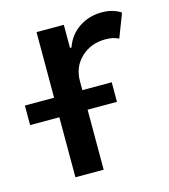

<svg xmlns="http://www.w3.org/2000/svg" viewBox="-127 -625 613 697"><g transform="rotate(-15 179.5 -277.0)"><path d="M177.6 0H71.4V-545.5H174V-458.8H179.7Q194.6 -502.8 232.2 -528.2Q269.9 -553.6 318.2 -553.6Q340.6 -553.6 358.3 -548.3Q376.1 -543 389.6 -533.7L355.5 -445Q345.9 -449.9 333.8 -452.8Q321.7 -455.6 306.1 -455.6Q251.1 -455.6 214.3 -421Q177.6 -386.4 177.6 -333.1ZM288 -225.5H-38.4V-299H288Z"/></g></svg>

Font: Linik Sans Medium
Style: Regular
Weight: 500
Designer: Rasmus Andersson (font), Cristiano Sobral (main changes)
Foundry: rsms
Version: Version 3.018;June 1, 2022;FontCreator 14.0.0.2814 64-bit; t